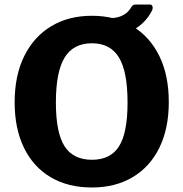

<svg xmlns="http://www.w3.org/2000/svg" viewBox="-20 -822 814 852"><path d="M388 10Q282 10 205 -35.5Q128 -81 86.5 -166Q45 -251 45 -368Q45 -487 87.5 -573Q130 -659 207 -705.5Q284 -752 388 -752Q492 -752 568.5 -705.5Q645 -659 687 -573.5Q729 -488 729 -369Q729 -252 687.5 -167Q646 -82 569 -36Q492 10 388 10ZM388 -113Q470 -113 508 -172.5Q546 -232 546 -367Q546 -505 507.5 -567.5Q469 -630 388 -630Q306 -630 267 -567Q228 -504 228 -367Q228 -233 266.5 -173Q305 -113 388 -113ZM644 -802Q654 -802 656.5 -794Q659 -786 655 -776Q638 -742 610.5 -717Q583 -692 547 -679Q511 -666 470 -666L473 -742Q502 -742 526 -754.5Q550 -767 563 -791Q567 -798 572.5 -800Q578 -802 584 -802Z"/></svg>

Font: Libre Franklin
Style: Bold
Weight: 700
Designer: Pablo Impallari, Rodrigo Fuenzalida, Nhung Nguyen
Foundry: Impallari Type
Version: Version 3.000